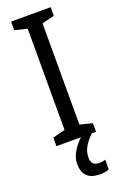

<svg xmlns="http://www.w3.org/2000/svg" viewBox="-177 -763 654 1034"><g transform="rotate(-20 150.0 -245.5)"><path d="M263 0H36V-49L107 -67V-647L36 -665V-714H263V-665L192 -647V-67L263 -49ZM177 117Q177 164 222 164Q234 164 242.5 162.5Q251 161 258 158V214Q248 218 235 220.5Q222 223 206 223Q108 223 108 129Q108 90 132.5 52.5Q157 15 192 -13L239 0Q205 33 191 60.5Q177 88 177 117Z"/></g></svg>

Font: Noto Sans Myanmar Condensed
Style: Regular
Weight: 400
Width: 3
Designer: Monotype Design Team
Foundry: Monotype Imaging Inc.
Version: Version 2.107; ttfautohint (v1.8.4.7-5d5b)